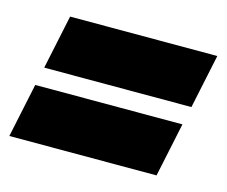

<svg xmlns="http://www.w3.org/2000/svg" viewBox="-73 -540 595 504"><g transform="rotate(15 224.5 -288.0)"><path d="M30 -313 61 -460H461L430 -313ZM-12 -116 19 -263H419L388 -116Z"/></g></svg>

Font: Kanit ExtraBold
Style: Italic
Weight: 800
Italic angle: -12°
Designer: Katatrad Team
Foundry: CadsonDemak
Version: Version 2.000; ttfautohint (v1.8.3)